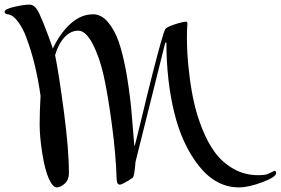

<svg xmlns="http://www.w3.org/2000/svg" viewBox="-161 -767 1218 833"><path d="M-141 -716Q-141 -728 -98.5 -737.5Q-56 -747 -32.5 -747Q-9 -747 9 -709Q28 -668 48.5 -612Q69 -556 68 -556Q101 -625 146 -665Q191 -705 243 -705Q279 -705 307.5 -671Q336 -637 354 -586Q388 -488 408 -300L422 -132Q424 -132 452.5 -251Q481 -370 500 -444Q547 -628 556 -640Q560 -649 596 -661Q632 -673 648 -673Q652 -673 652 -662L651 -648Q650 -634 650 -602.5Q650 -571 652 -533.5Q654 -496 661.5 -435Q669 -374 681.5 -319Q694 -264 717.5 -205.5Q741 -147 772.5 -104.5Q804 -62 852 -34.5Q900 -7 959 -7Q988 -7 1000 -12Q1012 -17 1019.5 -21Q1027 -25 1029 -26Q1037 -26 1037 -16Q1037 1 977 23.5Q917 46 876 46Q776 46 702.5 -46.5Q629 -139 595 -278.5Q561 -418 561 -582H556L427 -65Q422 -2 415 4Q371 34 358.5 34Q346 34 345 10Q342 -95 324.5 -226Q307 -357 289 -438Q271 -519 241 -576.5Q211 -634 178.5 -634Q146 -634 119.5 -606Q93 -578 78 -528Q94 -450 116 -284.5Q138 -119 138 -16Q138 13 120 29.5Q102 46 85 46Q68 46 51 8.5Q34 -29 22.5 -101Q11 -173 11 -228Q11 -283 15 -351Q-5 -493 -46 -602Q-60 -642 -82.5 -672.5Q-105 -703 -128 -705Q-141 -707 -141 -716Z"/></svg>

Font: Mr Bedfort
Style: Regular
Weight: 400
Designer: Alejandro Paul
Foundry: Alejandro Paul
Version: Version 1.000